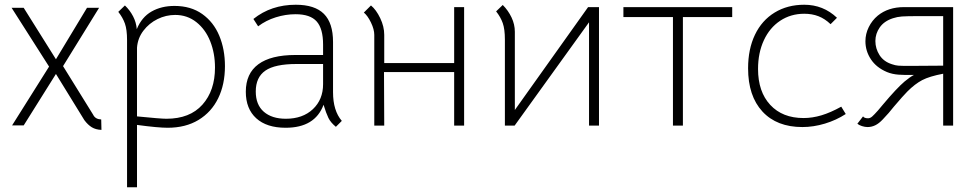

<svg xmlns="http://www.w3.org/2000/svg" viewBox="-20 -530 4124 810"><path d="M336 -23 216 -218 80 -1H31L187 -249L29 -497H80L216 -280L347 -497H398L246 -251L373 -46Q382 -27 407 -26L408 18Q384 17 367.5 7Q351 -3 336 -23Z M929 -251Q929 -174 900.5 -115.5Q872 -57 817.5 -24Q763 9 687 9Q647 9 558 -3V260H516V-361Q516 -405 507 -430.5Q498 -456 479 -480L507 -507Q528 -487 541.5 -461Q555 -435 557 -407Q578 -458 619.5 -481.5Q661 -505 716 -505Q785 -505 833 -471Q881 -437 905 -379.5Q929 -322 929 -251ZM887 -245Q887 -305 867 -355.5Q847 -406 808.5 -436.5Q770 -467 719 -467Q680 -467 644.5 -449.5Q609 -432 585 -400.5Q561 -369 558 -329V-39Q658 -29 682 -29Q781 -29 834 -88.5Q887 -148 887 -245Z M1345 -88Q1309 9 1185 9Q1105 9 1061 -31Q1017 -71 1017 -143Q1017 -220 1070 -259Q1123 -298 1226 -298H1343V-342Q1343 -409 1316 -439.5Q1289 -470 1227 -470Q1185 -470 1143.5 -457Q1102 -444 1069 -419L1049 -450Q1124 -510 1228 -510Q1308 -510 1346.5 -471.5Q1385 -433 1385 -353V-141Q1385 -63 1422 -20L1397 5Q1375 -13 1365.5 -32.5Q1356 -52 1345 -88ZM1343 -175V-260H1231Q1140 -260 1099.5 -232Q1059 -204 1059 -144Q1059 -88 1093 -58.5Q1127 -29 1186 -29Q1257 -29 1300 -69.5Q1343 -110 1343 -175Z M1938 0H1896V-226H1600L1601 0H1559V-383Q1559 -406 1545 -435Q1531 -464 1515 -477L1545 -507Q1567 -489 1584 -453.5Q1601 -418 1601 -383V-264H1896V-500H1938Z M2461 -500H2507V0H2465V-436L2151 0H2110V-363Q2110 -407 2101 -432.5Q2092 -458 2073 -482L2101 -509Q2124 -486 2138 -456.5Q2152 -427 2152 -396V-66Z M2819 -458H2610V-500H3069V-458H2861V0H2819Z M3136 -242Q3136 -323 3165 -383.5Q3194 -444 3248 -477Q3302 -510 3373 -510Q3453 -510 3511 -455L3484 -428Q3460 -451 3433 -461.5Q3406 -472 3373 -472Q3316 -472 3271.5 -442.5Q3227 -413 3202.5 -360Q3178 -307 3178 -239Q3178 -143 3229.5 -87.5Q3281 -32 3370 -32Q3407 -32 3445.5 -43.5Q3484 -55 3529 -80L3548 -49Q3508 -23 3460 -8.5Q3412 6 3365 6Q3257 6 3196.5 -59.5Q3136 -125 3136 -242Z M3597 -8 3621 -39Q3626 -31 3642 -31Q3651 -31 3659.5 -38.5Q3668 -46 3684 -64L3705 -89Q3763 -158 3796 -186Q3820 -206 3836 -214Q3798 -213 3771 -215Q3744 -217 3722 -226Q3677 -245 3654 -280Q3631 -315 3631 -356Q3631 -387 3645 -415.5Q3659 -444 3683 -464Q3727 -500 3794 -500H4001V0H3959V-219Q3901 -208 3870.5 -192Q3840 -176 3808 -144Q3791 -127 3751 -80Q3731 -54 3704 -26Q3688 -9 3672.5 -1.5Q3657 6 3640 6Q3629 6 3616.5 2Q3604 -2 3597 -8ZM3819 -252 3959 -253V-462H3858Q3805 -462 3785 -460.5Q3765 -459 3747 -453Q3710 -441 3691.5 -414.5Q3673 -388 3673 -357Q3673 -325 3690.5 -297.5Q3708 -270 3743 -259Q3757 -254 3770 -253Q3783 -252 3819 -252Z"/></svg>

Font: Bellota Text Light
Style: Regular
Weight: 300
Designer: Kemie Guaida
Foundry: Kemie Guaida
Version: Version 4.001